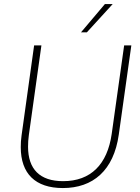

<svg xmlns="http://www.w3.org/2000/svg" viewBox="-20 -921 692 948"><path d="M290.5 7.5C438.5 7.5 541.5 -78.5 566.5 -256.5L628.5 -697H593L531.5 -259.5C510 -109.5 428.5 -26.5 291.5 -26.5C176 -26.5 118.5 -86.5 118.5 -196.5C118.5 -214.5 119.5 -233.5 122.5 -254.5L184.5 -697H148.5L86.5 -252.5C83.5 -232 82.5 -212.5 82.5 -194.5C82.5 -63.5 154.5 7.5 290.5 7.5ZM380 -761.5H409L536.5 -901H498Z"/></svg>

Font: HK Grotesk ExtraLight
Style: Italic
Weight: 200
Italic angle: -16°
Designer: Alfredo Marco Pradil
Foundry: Hanken Design Co.
Version: Version 3.001;FEAKit 1.0